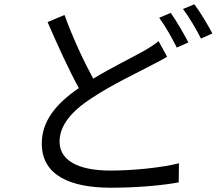

<svg xmlns="http://www.w3.org/2000/svg" viewBox="-20 -835 1040 896"><path d="M777 -775 723 -752C751 -714 785 -654 805 -613L859 -637C838 -678 802 -739 777 -775ZM887 -815 834 -793C863 -755 896 -698 918 -655L971 -679C952 -716 914 -779 887 -815ZM281 -765 202 -732C249 -624 302 -507 348 -424C240 -350 175 -269 175 -165C175 -15 310 41 498 41C623 41 739 30 814 16L815 -73C737 -53 604 -39 495 -39C337 -39 258 -91 258 -174C258 -250 314 -316 406 -376C504 -441 616 -493 684 -529C713 -544 738 -557 760 -570L720 -643C699 -626 677 -612 649 -596C594 -565 503 -521 415 -468C372 -547 321 -655 281 -765Z"/></svg>

Font: Noto Sans HK
Style: Regular
Weight: 400
Designer: Ryoko NISHIZUKA 西塚涼子 (kana, bopomofo & ideographs); Paul D. Hunt (Latin, Greek & Cyrillic); Sandoll Communications 산돌커뮤니
Foundry: Adobe
Version: Version 2.004;hotconv 1.0.118;makeotfexe 2.5.65603